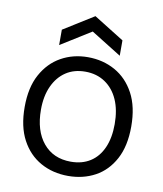

<svg xmlns="http://www.w3.org/2000/svg" viewBox="-82 -781 731 861"><g transform="rotate(10 283.5 -350.5)"><path d="M286 13Q216 13 160.5 -18Q105 -49 73 -109Q41 -169 41 -258Q41 -347 73.5 -406.5Q106 -466 160.5 -496.5Q215 -527 282 -527Q351 -527 406.5 -496Q462 -465 494.5 -404.5Q527 -344 527 -254Q527 -165 495 -105.5Q463 -46 408.5 -16.5Q354 13 286 13ZM287 -52Q338 -52 375 -75.5Q412 -99 432 -144Q452 -189 452 -252Q452 -316 431.5 -362.5Q411 -409 372.5 -435Q334 -461 282 -461Q231 -461 194 -436.5Q157 -412 136 -366.5Q115 -321 115 -259Q115 -163 161 -107.5Q207 -52 287 -52ZM145 -558V-628L283 -714L421 -628V-558L283 -644Z"/></g></svg>

Font: Bricolage Grotesque 72pt Light
Style: Regular
Weight: 300
Designer: Mathieu Triay
Foundry: Atelier Triay
Version: Version 1.001;gftools[0.9.33.dev8+g029e19f]